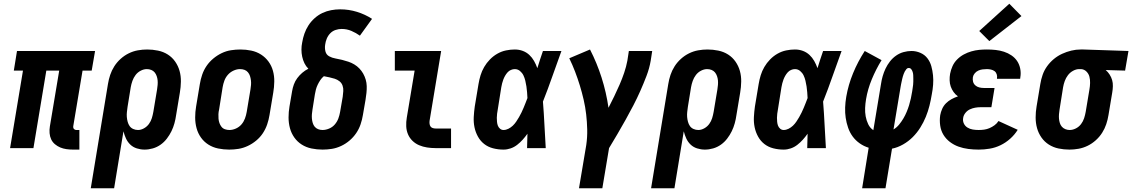

<svg xmlns="http://www.w3.org/2000/svg" viewBox="-20 -793 6062 1028"><path d="M371 8Q353 8 335.5 5.5Q318 3 302.5 -3.5Q287 -10 274 -21Q261 -32 254 -47Q247 -62 245.5 -80Q244 -98 247 -116L297 -415H228L159 0H34L103 -415H54L71 -520H489L471 -415H422L372 -116Q371 -108 376 -102.5Q381 -97 388 -97H405V8Z M466 215 558 -343Q562 -368 570 -392Q578 -416 592 -438Q606 -460 626 -478Q646 -496 669.5 -507.5Q693 -519 718 -523.5Q743 -528 768 -528Q797 -528 826 -522Q855 -516 878.5 -501Q902 -486 918 -463Q934 -440 941.5 -413Q949 -386 948.5 -356Q948 -326 943 -297L923 -177Q920 -155 914 -133Q908 -111 898 -90.5Q888 -70 873.5 -51Q859 -32 840 -18.5Q821 -5 798.5 1.5Q776 8 754 8Q733 8 712.5 1.5Q692 -5 677.5 -19Q663 -33 654.5 -51.5Q646 -70 641 -90L591 215ZM719 -97Q735 -97 751 -106Q767 -115 777.5 -129.5Q788 -144 793 -160.5Q798 -177 801 -194L821 -314Q823 -326 824 -338.5Q825 -351 824 -362.5Q823 -374 819 -385.5Q815 -397 808 -405.5Q801 -414 790 -418.5Q779 -423 766 -423Q750 -423 733.5 -414.5Q717 -406 706 -391.5Q695 -377 689 -360Q683 -343 680 -326L663 -221Q661 -207 659.5 -193.5Q658 -180 659 -167Q660 -154 663.5 -141Q667 -128 674 -118Q681 -108 693 -102.5Q705 -97 719 -97Z M1207 8Q1177 8 1148 2Q1119 -4 1095.5 -19Q1072 -34 1056 -56.5Q1040 -79 1032.5 -106.5Q1025 -134 1025 -164Q1025 -194 1030 -223L1050 -343Q1054 -368 1062.5 -393Q1071 -418 1086 -440Q1101 -462 1122 -479.5Q1143 -497 1167 -508.5Q1191 -520 1216.5 -524Q1242 -528 1267 -528Q1297 -528 1325.5 -522Q1354 -516 1377.5 -501Q1401 -486 1417.5 -463.5Q1434 -441 1441.5 -413.5Q1449 -386 1448.5 -356Q1448 -326 1443 -297L1423 -177Q1419 -152 1410.5 -127Q1402 -102 1387.5 -80Q1373 -58 1352 -40.5Q1331 -23 1306.5 -11.5Q1282 0 1257 4Q1232 8 1207 8ZM1208 -97Q1226 -97 1243.5 -105Q1261 -113 1273 -127Q1285 -141 1291.5 -158.5Q1298 -176 1301 -194L1321 -314Q1323 -326 1324 -338.5Q1325 -351 1323.5 -363Q1322 -375 1318.5 -386Q1315 -397 1307.5 -406Q1300 -415 1289 -419Q1278 -423 1265 -423Q1248 -423 1230.5 -415Q1213 -407 1200.5 -393Q1188 -379 1181.5 -361.5Q1175 -344 1172 -326L1153 -206Q1150 -194 1149.5 -181.5Q1149 -169 1150 -157Q1151 -145 1155 -134Q1159 -123 1166 -114Q1173 -105 1184.5 -101Q1196 -97 1208 -97Z M1707 8Q1677 8 1648 2Q1619 -4 1595.5 -19Q1572 -34 1556 -56.5Q1540 -79 1532.5 -106.5Q1525 -134 1525 -164Q1525 -194 1530 -223L1544 -305Q1547 -323 1553.5 -341Q1560 -359 1571.5 -374.5Q1583 -390 1598 -403Q1613 -416 1631 -425Q1618 -438 1610 -454.5Q1602 -471 1598 -489.5Q1594 -508 1594 -527.5Q1594 -547 1598 -566Q1602 -590 1610 -613Q1618 -636 1631.5 -657Q1645 -678 1664.5 -695.5Q1684 -713 1706.5 -723.5Q1729 -734 1753 -738.5Q1777 -743 1801 -743Q1848 -743 1891.5 -729.5Q1935 -716 1972 -692L1907 -602Q1886 -617 1861.5 -627.5Q1837 -638 1809 -638Q1793 -638 1776.5 -632.5Q1760 -627 1748 -614.5Q1736 -602 1729.5 -586Q1723 -570 1721 -554Q1718 -535 1722.5 -517.5Q1727 -500 1742.5 -491.5Q1758 -483 1776 -480Q1794 -477 1811.5 -472.5Q1829 -468 1845.5 -462.5Q1862 -457 1877 -448Q1892 -439 1904 -426.5Q1916 -414 1924.5 -399Q1933 -384 1938 -367Q1943 -350 1943.5 -332Q1944 -314 1942 -295Q1940 -276 1937 -258L1923 -177Q1919 -152 1910.5 -127Q1902 -102 1887 -80Q1872 -58 1851.5 -40.5Q1831 -23 1806.5 -11.5Q1782 0 1757 4Q1732 8 1707 8ZM1707 -97Q1724 -97 1742 -104.5Q1760 -112 1772.5 -126.5Q1785 -141 1791.5 -158.5Q1798 -176 1801 -194L1815 -275Q1817 -290 1818 -305.5Q1819 -321 1814 -335Q1809 -349 1797.5 -358Q1786 -367 1772 -371.5Q1758 -376 1743.5 -379Q1729 -382 1714 -385Q1703 -376 1695 -364Q1687 -352 1681 -339.5Q1675 -327 1671.5 -314Q1668 -301 1666 -288L1653 -206Q1651 -194 1650 -182Q1649 -170 1650 -158Q1651 -146 1654.5 -134.5Q1658 -123 1665 -114.5Q1672 -106 1683 -101.5Q1694 -97 1707 -97Z M2312 0Q2289 0 2266.5 -3.5Q2244 -7 2224 -15.5Q2204 -24 2188.5 -39Q2173 -54 2164.5 -74Q2156 -94 2155 -117Q2154 -140 2158 -163L2200 -415H2094V-520H2342L2280 -146Q2279 -138 2280 -130Q2281 -122 2285 -116Q2289 -110 2296.5 -107.5Q2304 -105 2312 -105H2395V0Z M2676 8Q2647 8 2620 1Q2593 -6 2572.5 -22Q2552 -38 2539 -61.5Q2526 -85 2520.5 -111.5Q2515 -138 2516.5 -166.5Q2518 -195 2522 -223L2542 -343Q2546 -367 2553 -390Q2560 -413 2572.5 -434.5Q2585 -456 2603 -474.5Q2621 -493 2643 -505.5Q2665 -518 2689 -523Q2713 -528 2736 -528Q2759 -528 2779 -520.5Q2799 -513 2814 -499Q2829 -485 2839.5 -466.5Q2850 -448 2857 -428Q2864 -451 2871.5 -474Q2879 -497 2887 -520H2986Q2961 -452 2937.5 -384.5Q2914 -317 2887 -249Q2892 -187 2895 -124.5Q2898 -62 2902 0H2802Q2803 -19 2803 -38.5Q2803 -58 2804 -77Q2792 -60 2778.5 -45Q2765 -30 2749 -17.5Q2733 -5 2714 1.5Q2695 8 2676 8ZM2676 -97Q2689 -97 2702 -103.5Q2715 -110 2725.5 -120Q2736 -130 2744 -142Q2752 -154 2759 -166Q2766 -178 2772 -190.5Q2778 -203 2783.5 -216Q2789 -229 2794 -242Q2799 -255 2804 -268Q2803 -284 2802 -299.5Q2801 -315 2798.5 -330.5Q2796 -346 2792.5 -361Q2789 -376 2782.5 -389.5Q2776 -403 2764 -413Q2752 -423 2736 -423Q2726 -423 2715.5 -418.5Q2705 -414 2697.5 -405.5Q2690 -397 2684.5 -387.5Q2679 -378 2675 -367.5Q2671 -357 2668.5 -347Q2666 -337 2664 -326L2645 -206Q2643 -195 2641.5 -184Q2640 -173 2640 -162.5Q2640 -152 2641 -141Q2642 -130 2645.5 -120.5Q2649 -111 2657 -104Q2665 -97 2676 -97Z M3080 215 3119 -17Q3125 -59 3124 -100Q3123 -141 3118.5 -180.5Q3114 -220 3105 -259Q3096 -298 3084.5 -335.5Q3073 -373 3059 -409.5Q3045 -446 3028 -481L3139 -528Q3176 -456 3201 -377.5Q3226 -299 3238 -216Q3254 -247 3269 -278Q3284 -309 3297.5 -340Q3311 -371 3322 -403.5Q3333 -436 3339 -468L3347 -520H3472L3464 -468Q3457 -427 3441.5 -386.5Q3426 -346 3408.5 -306.5Q3391 -267 3371 -228.5Q3351 -190 3329.5 -151.5Q3308 -113 3286 -75.5Q3264 -38 3241 0L3205 215Z M3466 215 3558 -343Q3562 -368 3570 -392Q3578 -416 3592 -438Q3606 -460 3626 -478Q3646 -496 3669.5 -507.5Q3693 -519 3718 -523.5Q3743 -528 3768 -528Q3797 -528 3826 -522Q3855 -516 3878.5 -501Q3902 -486 3918 -463Q3934 -440 3941.5 -413Q3949 -386 3948.5 -356Q3948 -326 3943 -297L3923 -177Q3920 -155 3914 -133Q3908 -111 3898 -90.5Q3888 -70 3873.5 -51Q3859 -32 3840 -18.5Q3821 -5 3798.5 1.5Q3776 8 3754 8Q3733 8 3712.5 1.5Q3692 -5 3677.5 -19Q3663 -33 3654.5 -51.5Q3646 -70 3641 -90L3591 215ZM3719 -97Q3735 -97 3751 -106Q3767 -115 3777.5 -129.5Q3788 -144 3793 -160.5Q3798 -177 3801 -194L3821 -314Q3823 -326 3824 -338.5Q3825 -351 3824 -362.5Q3823 -374 3819 -385.5Q3815 -397 3808 -405.5Q3801 -414 3790 -418.5Q3779 -423 3766 -423Q3750 -423 3733.5 -414.5Q3717 -406 3706 -391.5Q3695 -377 3689 -360Q3683 -343 3680 -326L3663 -221Q3661 -207 3659.5 -193.5Q3658 -180 3659 -167Q3660 -154 3663.5 -141Q3667 -128 3674 -118Q3681 -108 3693 -102.5Q3705 -97 3719 -97Z M4176 8Q4147 8 4120 1Q4093 -6 4072.5 -22Q4052 -38 4039 -61.5Q4026 -85 4020.5 -111.5Q4015 -138 4016.5 -166.5Q4018 -195 4022 -223L4042 -343Q4046 -367 4053 -390Q4060 -413 4072.5 -434.5Q4085 -456 4103 -474.5Q4121 -493 4143 -505.5Q4165 -518 4189 -523Q4213 -528 4236 -528Q4259 -528 4279 -520.5Q4299 -513 4314 -499Q4329 -485 4339.5 -466.5Q4350 -448 4357 -428Q4364 -451 4371.5 -474Q4379 -497 4387 -520H4486Q4461 -452 4437.5 -384.5Q4414 -317 4387 -249Q4392 -187 4395 -124.5Q4398 -62 4402 0H4302Q4303 -19 4303 -38.5Q4303 -58 4304 -77Q4292 -60 4278.5 -45Q4265 -30 4249 -17.5Q4233 -5 4214 1.5Q4195 8 4176 8ZM4176 -97Q4189 -97 4202 -103.5Q4215 -110 4225.5 -120Q4236 -130 4244 -142Q4252 -154 4259 -166Q4266 -178 4272 -190.5Q4278 -203 4283.5 -216Q4289 -229 4294 -242Q4299 -255 4304 -268Q4303 -284 4302 -299.5Q4301 -315 4298.5 -330.5Q4296 -346 4292.5 -361Q4289 -376 4282.5 -389.5Q4276 -403 4264 -413Q4252 -423 4236 -423Q4226 -423 4215.5 -418.5Q4205 -414 4197.5 -405.5Q4190 -397 4184.5 -387.5Q4179 -378 4175 -367.5Q4171 -357 4168.5 -347Q4166 -337 4164 -326L4145 -206Q4143 -195 4141.5 -184Q4140 -173 4140 -162.5Q4140 -152 4141 -141Q4142 -130 4145.5 -120.5Q4149 -111 4157 -104Q4165 -97 4176 -97Z M4596 215 4631 -2Q4605 -10 4583 -25.5Q4561 -41 4545.5 -62Q4530 -83 4521 -109Q4512 -135 4508 -162Q4504 -189 4505 -217.5Q4506 -246 4511 -275Q4522 -339 4547.5 -401Q4573 -463 4610 -520L4700 -471Q4670 -422 4648 -369Q4626 -316 4617 -262Q4613 -238 4612 -215Q4611 -192 4615 -170Q4619 -148 4628.5 -128Q4638 -108 4656 -96L4697 -343Q4700 -364 4706 -385Q4712 -406 4721.5 -426Q4731 -446 4745 -464Q4759 -482 4777.5 -495Q4796 -508 4817.5 -514Q4839 -520 4860 -520Q4885 -520 4908 -510Q4931 -500 4945.5 -481Q4960 -462 4966.5 -438.5Q4973 -415 4975.5 -390Q4978 -365 4976 -339Q4974 -313 4969 -288Q4964 -257 4956.5 -227Q4949 -197 4937 -167.5Q4925 -138 4907.5 -110Q4890 -82 4867 -59Q4844 -36 4815 -19.5Q4786 -3 4756 3L4721 215ZM4764 -100Q4781 -110 4794 -126Q4807 -142 4817 -159Q4827 -176 4834.5 -194Q4842 -212 4847.5 -230Q4853 -248 4857 -266.5Q4861 -285 4864 -304Q4865 -312 4866.5 -321Q4868 -330 4869 -339Q4870 -348 4870 -356.5Q4870 -365 4870 -374Q4870 -383 4869.5 -391.5Q4869 -400 4866.5 -408Q4864 -416 4859 -422.5Q4854 -429 4845 -429Q4838 -429 4833 -423Q4828 -417 4824.5 -410.5Q4821 -404 4818.5 -397Q4816 -390 4814 -383.5Q4812 -377 4810.5 -370Q4809 -363 4807.5 -356Q4806 -349 4804.5 -342Q4803 -335 4802 -328Z M5220 8Q5192 8 5164.5 4.5Q5137 1 5112 -8Q5087 -17 5066 -33Q5045 -49 5031.5 -71Q5018 -93 5014 -120.5Q5010 -148 5014 -176Q5017 -193 5024.5 -210Q5032 -227 5045 -240Q5058 -253 5074.5 -262Q5091 -271 5109 -277Q5095 -287 5085.5 -300.5Q5076 -314 5070.5 -329.5Q5065 -345 5064.5 -363Q5064 -381 5067 -398Q5071 -419 5080 -439Q5089 -459 5105 -475Q5121 -491 5140.5 -501.5Q5160 -512 5181 -518Q5202 -524 5222.5 -526Q5243 -528 5264 -528Q5288 -528 5311 -525.5Q5334 -523 5355.5 -516Q5377 -509 5395.5 -496.5Q5414 -484 5426 -466Q5438 -448 5442.5 -425Q5447 -402 5443 -379Q5443 -377 5442.5 -375Q5442 -373 5442 -371H5318Q5318 -372 5318 -372.5Q5318 -373 5318 -374Q5320 -385 5316.5 -395.5Q5313 -406 5305 -412Q5297 -418 5286 -420.5Q5275 -423 5264 -423Q5253 -423 5241 -421.5Q5229 -420 5218 -415Q5207 -410 5199 -400.5Q5191 -391 5189 -380Q5187 -367 5190 -355.5Q5193 -344 5202 -336Q5211 -328 5223 -325Q5235 -322 5247 -322H5305L5288 -219H5230Q5216 -219 5201.5 -216.5Q5187 -214 5173 -207.5Q5159 -201 5149 -188.5Q5139 -176 5137 -162Q5134 -146 5140.5 -132Q5147 -118 5160 -110Q5173 -102 5188.5 -99.5Q5204 -97 5220 -97Q5235 -97 5249.5 -99Q5264 -101 5278 -107Q5292 -113 5305 -122.5Q5318 -132 5326 -145L5429 -98Q5413 -72 5389 -50.5Q5365 -29 5337 -15.5Q5309 -2 5279 3Q5249 8 5220 8ZM5277 -573 5223 -627 5384 -773 5449 -707Z M5706 8Q5676 8 5647.5 2Q5619 -4 5595.5 -19Q5572 -34 5556 -57Q5540 -80 5532.5 -107Q5525 -134 5525 -164Q5525 -194 5530 -223L5550 -343Q5554 -368 5562.5 -392.5Q5571 -417 5586.5 -438.5Q5602 -460 5622.5 -477Q5643 -494 5667 -505Q5691 -516 5716 -522Q5741 -528 5766 -528Q5769 -528 5773 -528Q5777 -528 5781 -528L6022 -520L6004 -415L5900 -418Q5912 -408 5921 -394Q5930 -380 5934.5 -364.5Q5939 -349 5938.5 -331.5Q5938 -314 5935 -297L5915 -177Q5911 -152 5903 -128Q5895 -104 5881 -82Q5867 -60 5847 -42Q5827 -24 5803.5 -12.5Q5780 -1 5755 3.5Q5730 8 5706 8ZM5707 -97Q5724 -97 5740.5 -105.5Q5757 -114 5768 -128.5Q5779 -143 5784.5 -160Q5790 -177 5793 -194L5813 -314Q5816 -331 5816.5 -348.5Q5817 -366 5813 -382Q5809 -398 5797 -410Q5785 -422 5768 -423H5764Q5762 -423 5761 -423Q5760 -423 5758 -423Q5742 -423 5725.5 -414Q5709 -405 5698 -390.5Q5687 -376 5681 -359.5Q5675 -343 5672 -326L5653 -206Q5651 -194 5650 -181.5Q5649 -169 5650 -157.5Q5651 -146 5654.5 -134.5Q5658 -123 5665.5 -114.5Q5673 -106 5684 -101.5Q5695 -97 5707 -97Z"/></svg>

Font: Iosevka SS04 Extrabold
Style: Italic
Weight: 800
Italic angle: -9°
Monospace: yes
Designer: Belleve Invis
Foundry: Belleve Invis
Version: Version 19.0.0; ttfautohint (v1.8.4)